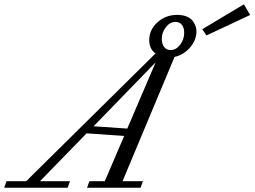

<svg xmlns="http://www.w3.org/2000/svg" viewBox="-88 -883 1197 903"><path d="M882.8 -716.3 863.3 -745.6 1059.1 -862.8 1088.4 -812.5ZM-68.4 0 -57.6 -30.8H35.2L643.1 -631.3Q613.8 -653.8 613.8 -694.3Q613.8 -743.2 652.6 -778.1Q691.4 -813 745.1 -813Q772 -813 791.3 -804.7Q810.5 -796.4 819.6 -783.2Q828.6 -770 832.3 -758.3Q835.9 -746.6 835.9 -735.8Q835.9 -694.3 805.9 -659.7Q775.9 -625 732.9 -615.2L488.3 -30.8H584L573.2 0H321.3L332.5 -30.8H404.8L496.1 -243.7L319.3 -255.9L100.1 -30.8H241.2L230 0ZM714.4 -647.5Q740.2 -647.5 759.3 -672.6Q778.3 -697.8 778.3 -728.5Q778.3 -752.4 767.6 -766.1Q756.8 -779.8 736.8 -779.8Q710.9 -779.8 691.9 -754.9Q672.9 -730 672.9 -700.2Q672.9 -676.8 683.8 -662.1Q694.8 -647.5 714.4 -647.5ZM352.1 -289.1 510.7 -278.3 644 -589.8Z"/></svg>

Font: Elstob 10pt
Style: Italic
Weight: 400
Italic angle: -20°
Designer: Peter S. Baker
Version: Version 1.015